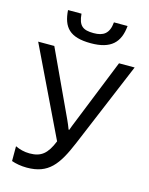

<svg xmlns="http://www.w3.org/2000/svg" viewBox="-137 -1021 864 1115"><g transform="rotate(15 295.0 -463.0)"><path d="M488 -936H406C400 -867 366 -845 308 -845C243 -845 217 -864 211 -936H130C137 -834 180 -784 307 -784C429 -784 479 -836 488 -936ZM590 -714H496L337 -318C331 -304 322 -280 317 -266H313C307 -284 296 -307 290 -321L107 -714H10L266 -183C233 -102 198 -74 129 -74C97 -74 68 -82 43 -94V-5C68 4 101 10 135 10C265 10 316 -60 376 -203Z"/></g></svg>

Font: Noto Sans Thai
Style: Regular
Weight: 400
Designer: Monotype Design Team
Foundry: Monotype Imaging Inc.
Version: Version 1.901